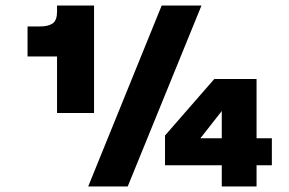

<svg xmlns="http://www.w3.org/2000/svg" viewBox="-20 -670 1038 690"><path d="M185 -650H318V-264H185V-467H79V-575H125Q154 -575 169.5 -586Q185 -597 185 -628ZM561 -650H704L439 0H297ZM902 -76V0H777V-76H573V-183L750 -386H902V-173H957V-76ZM777 -173V-271L700 -173Z"/></svg>

Font: Overused Grotesk ExtraBold
Style: Italic
Weight: 800
Italic angle: -10°
Version: Version 0.003